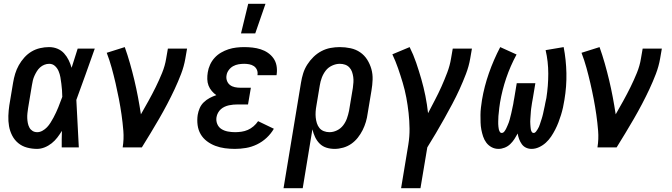

<svg xmlns="http://www.w3.org/2000/svg" viewBox="-20 -776 3540 1011"><path d="M175 8Q148 8 122 1Q96 -6 76 -22.5Q56 -39 44 -62.5Q32 -86 27.5 -112Q23 -138 24 -166Q25 -194 29 -221L49 -341Q53 -365 60 -388Q67 -411 79 -432.5Q91 -454 108 -473Q125 -492 146 -504.5Q167 -517 191 -522.5Q215 -528 238 -528Q262 -528 282.5 -519.5Q303 -511 317.5 -495Q332 -479 341.5 -459.5Q351 -440 357 -419Q365 -444 373 -469.5Q381 -495 389 -520H479Q455 -453 431 -385Q407 -317 382 -250Q386 -188 388.5 -125Q391 -62 395 0H305Q305 -22 305 -43.5Q305 -65 306 -87Q295 -69 282 -52Q269 -35 252 -21.5Q235 -8 215 0Q195 8 175 8ZM176 -80Q190 -80 203.5 -87.5Q217 -95 227.5 -106Q238 -117 246 -130Q254 -143 261.5 -156.5Q269 -170 275 -183.5Q281 -197 287 -211Q293 -225 297.5 -238.5Q302 -252 308 -266Q308 -284 306.5 -301Q305 -318 303 -335.5Q301 -353 298 -369.5Q295 -386 288.5 -401.5Q282 -417 269.5 -428.5Q257 -440 239 -440Q226 -440 213.5 -435Q201 -430 191 -421Q181 -412 174 -400.5Q167 -389 161.5 -377Q156 -365 153 -352.5Q150 -340 148 -327L128 -207Q126 -194 124.5 -180.5Q123 -167 123.5 -154Q124 -141 126.5 -128Q129 -115 135 -104Q141 -93 151.5 -86.5Q162 -80 176 -80Z M626 0Q633 -44 629.5 -87Q626 -130 620 -172Q614 -214 606 -255.5Q598 -297 588.5 -338Q579 -379 568 -419Q557 -459 542 -498L637 -528Q652 -486 664.5 -442Q677 -398 687.5 -354Q698 -310 706.5 -265Q715 -220 722 -174Q742 -209 762 -245Q782 -281 800 -317.5Q818 -354 833.5 -392Q849 -430 855 -468L864 -520H965L956 -468Q949 -427 933.5 -386.5Q918 -346 899.5 -306.5Q881 -267 860.5 -228Q840 -189 818 -151Q796 -113 773 -75Q750 -37 727 0Z M1217 8Q1190 8 1164 4.5Q1138 1 1114 -8Q1090 -17 1069.5 -32.5Q1049 -48 1036.5 -69.5Q1024 -91 1020.5 -117.5Q1017 -144 1021 -171Q1024 -189 1031.5 -206.5Q1039 -224 1053 -237.5Q1067 -251 1084 -260Q1101 -269 1119 -275Q1106 -284 1095 -297Q1084 -310 1078 -325.5Q1072 -341 1071.5 -359Q1071 -377 1074 -395Q1077 -415 1086 -435Q1095 -455 1110 -471.5Q1125 -488 1144 -499Q1163 -510 1183 -516.5Q1203 -523 1224 -525.5Q1245 -528 1265 -528Q1288 -528 1310 -525.5Q1332 -523 1352.5 -516.5Q1373 -510 1390.5 -498Q1408 -486 1420 -469Q1432 -452 1436 -430.5Q1440 -409 1437 -386L1436 -380H1336V-383Q1338 -397 1332.5 -409Q1327 -421 1316.5 -428Q1306 -435 1292.5 -437.5Q1279 -440 1266 -440Q1251 -440 1236 -437.5Q1221 -435 1207.5 -427.5Q1194 -420 1184.5 -407Q1175 -394 1173 -380Q1170 -365 1175 -351Q1180 -337 1191 -328.5Q1202 -320 1216.5 -317Q1231 -314 1246 -314H1301L1286 -226H1231Q1220 -226 1208.5 -225Q1197 -224 1185.5 -221.5Q1174 -219 1163 -214Q1152 -209 1143 -201Q1134 -193 1128 -182Q1122 -171 1120 -159Q1117 -140 1124 -123Q1131 -106 1146 -96.5Q1161 -87 1180 -83.5Q1199 -80 1218 -80Q1234 -80 1251.5 -82.5Q1269 -85 1285 -92Q1301 -99 1315 -111Q1329 -123 1339 -138L1422 -98Q1407 -72 1384 -50.5Q1361 -29 1333 -15.5Q1305 -2 1275.5 3Q1246 8 1217 8ZM1249 -600 1287 -756H1378L1324 -600Z M1473 215 1565 -341Q1569 -366 1576.5 -390Q1584 -414 1598 -436Q1612 -458 1631 -476.5Q1650 -495 1673 -507Q1696 -519 1720.5 -523.5Q1745 -528 1769 -528Q1798 -528 1826 -522Q1854 -516 1876.5 -500.5Q1899 -485 1913.5 -462Q1928 -439 1935.5 -412.5Q1943 -386 1942 -357Q1941 -328 1936 -299L1916 -179Q1913 -156 1906.5 -134Q1900 -112 1889.5 -91Q1879 -70 1864 -51Q1849 -32 1829.5 -18.5Q1810 -5 1787 1.5Q1764 8 1742 8Q1719 8 1698.5 1.5Q1678 -5 1663 -20Q1648 -35 1639 -54.5Q1630 -74 1625 -95L1574 215ZM1715 -80Q1735 -80 1754.5 -89.5Q1774 -99 1787 -116Q1800 -133 1807 -153Q1814 -173 1818 -193L1838 -313Q1840 -328 1841 -342.5Q1842 -357 1840 -371Q1838 -385 1833.5 -398Q1829 -411 1819.5 -421Q1810 -431 1797 -435.5Q1784 -440 1769 -440Q1749 -440 1728.5 -430.5Q1708 -421 1695 -404Q1682 -387 1674.5 -367Q1667 -347 1664 -327L1646 -219Q1643 -203 1642 -187.5Q1641 -172 1642.5 -157Q1644 -142 1648.5 -127.5Q1653 -113 1662 -102Q1671 -91 1685 -85.5Q1699 -80 1715 -80Z M2092 215 2130 -14Q2137 -57 2136.5 -98.5Q2136 -140 2131.5 -181Q2127 -222 2119.5 -262Q2112 -302 2100.5 -340.5Q2089 -379 2076 -416.5Q2063 -454 2046 -490L2137 -528Q2157 -488 2171.5 -445.5Q2186 -403 2198.5 -359.5Q2211 -316 2220 -271Q2229 -226 2234 -180Q2252 -215 2270.5 -250Q2289 -285 2305 -321Q2321 -357 2335 -394Q2349 -431 2355 -468L2364 -520H2465L2456 -468Q2449 -427 2433.5 -386.5Q2418 -346 2400 -306.5Q2382 -267 2361.5 -228.5Q2341 -190 2319.5 -151.5Q2298 -113 2275.5 -75Q2253 -37 2230 0L2194 215Z M2779 8Q2763 8 2749.5 1.5Q2736 -5 2727.5 -17Q2719 -29 2713.5 -43.5Q2708 -58 2706 -73Q2698 -58 2688.5 -43.5Q2679 -29 2666.5 -17Q2654 -5 2637.5 1.5Q2621 8 2605 8Q2585 8 2568.5 -1Q2552 -10 2541 -24.5Q2530 -39 2524 -57Q2518 -75 2514.5 -93.5Q2511 -112 2510.5 -131.5Q2510 -151 2510 -170.5Q2510 -190 2512.5 -210Q2515 -230 2518 -250Q2530 -321 2554.5 -391Q2579 -461 2614 -528L2700 -489Q2667 -428 2645.5 -364.5Q2624 -301 2613 -236Q2612 -229 2611 -222Q2610 -215 2609 -208Q2608 -201 2607.5 -193.5Q2607 -186 2606 -179Q2605 -172 2604.5 -165Q2604 -158 2604 -151Q2604 -144 2603.5 -137Q2603 -130 2603.5 -123Q2604 -116 2604.5 -109Q2605 -102 2606.5 -95.5Q2608 -89 2611.5 -82.5Q2615 -76 2622 -76Q2630 -76 2636 -84Q2642 -92 2645.5 -99.5Q2649 -107 2652.5 -115Q2656 -123 2659 -131Q2662 -139 2664 -147Q2666 -155 2668 -163Q2670 -171 2672 -179Q2674 -187 2675.5 -195Q2677 -203 2679 -211.5Q2681 -220 2682.5 -228Q2684 -236 2685 -244Q2686 -252 2688 -260L2701 -338H2799L2786 -260Q2785 -253 2783.5 -246Q2782 -239 2781 -232Q2780 -225 2779 -218Q2778 -211 2777 -204.5Q2776 -198 2775.5 -191Q2775 -184 2774.5 -177Q2774 -170 2773.5 -163Q2773 -156 2772.5 -149Q2772 -142 2772 -135.5Q2772 -129 2772.5 -122Q2773 -115 2773.5 -108.5Q2774 -102 2775 -95.5Q2776 -89 2779.5 -82.5Q2783 -76 2790 -76Q2797 -76 2802 -82.5Q2807 -89 2811 -95.5Q2815 -102 2818 -108.5Q2821 -115 2823 -122Q2825 -129 2827.5 -136Q2830 -143 2832 -149.5Q2834 -156 2836 -163Q2838 -170 2839.5 -177Q2841 -184 2842.5 -191Q2844 -198 2845.5 -205Q2847 -212 2848.5 -218.5Q2850 -225 2851 -232Q2852 -239 2854 -246Q2856 -253 2857 -260Q2867 -324 2867 -388Q2867 -452 2853 -512L2948 -528Q2961 -461 2962.5 -391Q2964 -321 2952 -250Q2949 -230 2944.5 -210Q2940 -190 2934 -170.5Q2928 -151 2920.5 -131.5Q2913 -112 2903.5 -93.5Q2894 -75 2882 -57Q2870 -39 2854 -24.5Q2838 -10 2818.5 -1Q2799 8 2779 8Z M3126 0Q3133 -44 3129.5 -87Q3126 -130 3120 -172Q3114 -214 3106 -255.5Q3098 -297 3088.5 -338Q3079 -379 3068 -419Q3057 -459 3042 -498L3137 -528Q3152 -486 3164.5 -442Q3177 -398 3187.5 -354Q3198 -310 3206.5 -265Q3215 -220 3222 -174Q3242 -209 3262 -245Q3282 -281 3300 -317.5Q3318 -354 3333.5 -392Q3349 -430 3355 -468L3364 -520H3465L3456 -468Q3449 -427 3433.5 -386.5Q3418 -346 3399.5 -306.5Q3381 -267 3360.5 -228Q3340 -189 3318 -151Q3296 -113 3273 -75Q3250 -37 3227 0Z"/></svg>

Font: Iosevka Curly Slab Semibold
Style: Italic
Weight: 600
Italic angle: -9°
Monospace: yes
Designer: Belleve Invis
Foundry: Belleve Invis
Version: Version 22.1.2; ttfautohint (v1.8.4)